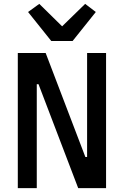

<svg xmlns="http://www.w3.org/2000/svg" viewBox="-20 -972 640 992"><path d="M179 -537H170V0H72V-698H216L421 -161H430V-698H528V0H384ZM245 -760 125 -910 183 -952 301 -836 420 -952 475 -910 355 -760Z"/></svg>

Font: IBM Plex Mono Medium
Style: Regular
Weight: 500
Monospace: yes
Designer: Mike Abbink, Paul van der Laan, Pieter van Rosmalen
Foundry: Bold Monday
Version: Version 2.3